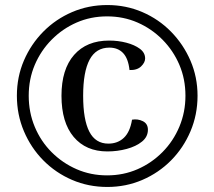

<svg xmlns="http://www.w3.org/2000/svg" viewBox="-20 -730 850 762"><path d="M406 12Q331 12 266 -16Q201 -44 152 -93.5Q103 -143 75 -209Q47 -275 47 -350Q47 -425 75 -490Q103 -555 152 -604.5Q201 -654 266 -682Q331 -710 406 -710Q480 -710 545 -682Q610 -654 659 -604Q708 -554 736 -489Q764 -424 764 -350Q764 -275 736 -209Q708 -143 659 -93.5Q610 -44 545 -16Q480 12 406 12ZM406 -129Q321 -129 272.5 -186.5Q224 -244 224 -350Q224 -455 274 -512Q324 -569 413 -569Q449 -569 481.5 -560.5Q514 -552 535 -536.5Q556 -521 556 -498Q556 -482 540 -466.5Q524 -451 494 -452Q489 -498 468.5 -519.5Q448 -541 414 -541Q361 -541 335.5 -493Q310 -445 310 -350Q310 -255 334.5 -207.5Q359 -160 410 -160Q447 -160 471.5 -183Q496 -206 504 -255Q527 -259 547 -249Q567 -239 567 -215Q567 -187 543.5 -168Q520 -149 483 -139Q446 -129 406 -129ZM405 -34Q470 -34 526 -58.5Q582 -83 625 -126.5Q668 -170 692 -227.5Q716 -285 716 -350Q716 -416 692 -472.5Q668 -529 625 -572.5Q582 -616 526 -640.5Q470 -665 405 -665Q340 -665 284 -640.5Q228 -616 185 -572.5Q142 -529 118 -472.5Q94 -416 94 -350Q94 -284 118 -226.5Q142 -169 185 -126Q228 -83 284 -58.5Q340 -34 405 -34Z"/></svg>

Font: Arima Thin SemiBold
Style: Regular
Weight: 600
Version: Version 1.100